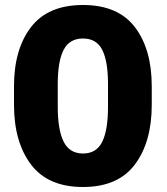

<svg xmlns="http://www.w3.org/2000/svg" viewBox="-20 -733 667 768"><path d="M36 -314V-388Q36 -536 104 -624.5Q172 -713 312 -713Q452 -713 519.5 -624.5Q587 -536 587 -388V-314Q587 -165 519.5 -75Q452 15 312 15Q172 15 104 -75Q36 -165 36 -314ZM412 -305V-397Q412 -488 389 -533.5Q366 -579 312 -579Q258 -579 234.5 -533.5Q211 -488 211 -397V-305Q211 -214 234.5 -166.5Q258 -119 312 -119Q366 -119 389 -166Q412 -213 412 -305Z"/></svg>

Font: Be Vietnam ExtraBold
Style: Regular
Weight: 800
Designer: Gabriel Lam
Foundry: TypeRant
Version: Version 4.000